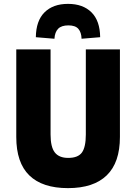

<svg xmlns="http://www.w3.org/2000/svg" viewBox="-20 -960 703 991"><path d="M331 11Q199 11 131.5 -54.5Q64 -120 64 -253V-705H241V-266Q241 -201 263 -173Q285 -145 332 -145Q383 -145 403 -173Q423 -201 423 -266V-705H599V-253Q599 -121 531 -55Q463 11 331 11ZM261 -760 165 -768Q166 -853 210 -896.5Q254 -940 331 -940Q408 -940 452 -896.5Q496 -853 497 -768L401 -760Q400 -793 384.5 -811Q369 -829 333 -829Q297 -829 280 -811.5Q263 -794 261 -760Z"/></svg>

Font: Nunito Sans 7pt Condensed Black
Style: Regular
Weight: 900
Width: 3
Designer: Vernon Adams
Foundry: Vernon Adams
Version: Version 3.101;gftools[0.9.27]